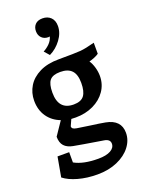

<svg xmlns="http://www.w3.org/2000/svg" viewBox="-184 -846 872 1177"><g transform="rotate(-20 252.0 -257.5)"><path d="M494 -445Q483 -437 465 -429.5Q447 -422 430 -418Q444 -397 452 -368.5Q460 -340 460 -313Q460 -259 430.5 -216Q401 -173 349.5 -148.5Q298 -124 234 -124Q215 -124 205 -125L186 -83Q186 -74 192.5 -68.5Q199 -63 216 -60L303 -47Q357 -40 395 -33Q491 -15 491 69Q491 117 459.5 158.5Q428 200 371 225Q314 250 241 250Q173 250 115.5 234Q58 218 24 191L47 62H123V129Q180 161 278 161Q330 161 358.5 145Q387 129 387 102Q387 73 348 67L311 61Q211 45 158 35Q121 28 102 7Q83 -14 83 -53L142 -140Q89 -160 59 -203.5Q29 -247 29 -307Q29 -359 55 -401.5Q81 -444 132.5 -469.5Q184 -495 258 -495Q366 -495 400.5 -498Q435 -501 494 -517ZM338 -312Q338 -367 313.5 -393Q289 -419 239 -419Q190 -419 170.5 -395.5Q151 -372 151 -316Q151 -203 250 -203Q298 -203 318 -229.5Q338 -256 338 -312ZM323 -689Q323 -644 292 -602Q261 -560 216 -538L187 -571Q210 -583 228.5 -601.5Q247 -620 254 -645Q251 -644 244 -644Q218 -644 201.5 -660.5Q185 -677 185 -704Q185 -731 201.5 -748Q218 -765 249 -765Q282 -765 302.5 -745Q323 -725 323 -689Z"/></g></svg>

Font: Enriqueta SemiBold
Style: Regular
Weight: 600
Designer: Viviana Monsalve, Gustavo Ibarra
Foundry: 72Puntos
Version: Version 2.000